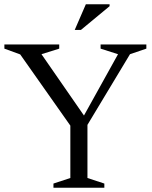

<svg xmlns="http://www.w3.org/2000/svg" viewBox="-26 -878 709 898"><path d="M68.5 -623.5 -5.5 -650.5V-670H251V-650.5L168 -624.5L384.5 -312L353 -313L526 -624.5L444.5 -650.5V-670H658.5V-650.5L582 -624.5L383 -294V-45.5L462 -19.5V0H224V-19.5L303 -45.5V-290.5ZM323.5 -738 375.5 -858H486.5V-849L352.5 -738Z"/></svg>

Font: Newsreader Text
Style: Regular
Weight: 400
Designer: Hugues Gentile
Foundry: Production Type
Version: Version 1.001